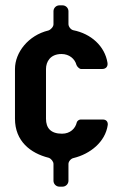

<svg xmlns="http://www.w3.org/2000/svg" viewBox="-20 -692 460 718"><path d="M212 -192C170 -192 152 -213 152 -248V-434C152 -461 168 -490 210 -490C239 -490 260 -472 266 -449C268 -443 277 -434 283 -434H362C376 -434 384 -443 382 -457C372 -520 320 -566 254 -579C245 -581 236 -592 236 -602V-650C236 -662 226 -672 214 -672H202C190 -672 180 -662 180 -650V-601C180 -592 170 -581 161 -578C86 -560 36 -496 36 -434V-248C36 -164 94 -119 162 -102C171 -99 180 -88 180 -79V-16C180 -4 190 6 202 6H214C226 6 236 -4 236 -16V-79C236 -88 245 -99 255 -101C317 -116 374 -161 383 -225C384 -237 377 -245 365 -245H281C275 -245 268 -239 267 -234C262 -212 243 -192 212 -192Z"/></svg>

Font: DIN Rundschrift
Style: Breit
Weight: 400
Width: 7
Version: Version 1.027